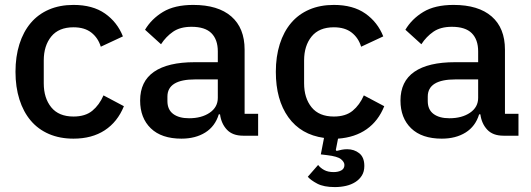

<svg xmlns="http://www.w3.org/2000/svg" viewBox="-20 -552 2158 781"><path d="M279 12Q223 12 179 -7Q135 -26 105 -61.5Q75 -97 59 -147.5Q43 -198 43 -260Q43 -322 59 -372.5Q75 -423 105 -458.5Q135 -494 179 -513Q223 -532 279 -532Q357 -532 407 -497Q457 -462 480 -404L390 -362Q379 -398 351.5 -419.5Q324 -441 279 -441Q219 -441 188.5 -403.5Q158 -366 158 -306V-213Q158 -153 188.5 -115.5Q219 -78 279 -78Q327 -78 355.5 -101.5Q384 -125 401 -164L484 -120Q458 -56 406 -22Q354 12 279 12Z M969 0Q926 0 903 -24.5Q880 -49 875 -87H870Q855 -38 815 -13Q775 12 718 12Q637 12 593.5 -30Q550 -72 550 -143Q550 -221 606.5 -260Q663 -299 772 -299H866V-343Q866 -391 840 -417Q814 -443 759 -443Q713 -443 684 -423Q655 -403 635 -372L570 -431Q596 -475 643 -503.5Q690 -532 766 -532Q867 -532 921 -485Q975 -438 975 -350V-89H1030V0ZM749 -71Q800 -71 833 -93.5Q866 -116 866 -154V-229H774Q661 -229 661 -159V-141Q661 -106 684.5 -88.5Q708 -71 749 -71Z M1338 -532Q1416 -532 1466 -497Q1516 -462 1539 -404L1449 -362Q1438 -398 1410.5 -419.5Q1383 -441 1338 -441Q1278 -441 1247.5 -403.5Q1217 -366 1217 -306V-213Q1217 -153 1247.5 -115.5Q1278 -78 1338 -78Q1386 -78 1414.5 -101.5Q1443 -125 1460 -164L1543 -120Q1519 -60 1471.5 -26.5Q1424 7 1355 12L1346 58L1349 62Q1360 59 1370.5 57Q1381 55 1392 55Q1421 55 1441.5 71.5Q1462 88 1462 123Q1462 146 1452 162Q1442 178 1425.5 188.5Q1409 199 1387.5 204Q1366 209 1342 209Q1297 209 1270.5 195Q1244 181 1232 167L1274 119Q1283 131 1298.5 139.5Q1314 148 1337 148Q1356 148 1368.5 141Q1381 134 1381 119Q1381 107 1367 95.5Q1353 84 1310 79L1285 76L1298 9Q1204 -4 1153 -75Q1102 -146 1102 -260Q1102 -322 1118 -372.5Q1134 -423 1164 -458.5Q1194 -494 1238 -513Q1282 -532 1338 -532Z M2028 0Q1985 0 1962 -24.5Q1939 -49 1934 -87H1929Q1914 -38 1874 -13Q1834 12 1777 12Q1696 12 1652.5 -30Q1609 -72 1609 -143Q1609 -221 1665.5 -260Q1722 -299 1831 -299H1925V-343Q1925 -391 1899 -417Q1873 -443 1818 -443Q1772 -443 1743 -423Q1714 -403 1694 -372L1629 -431Q1655 -475 1702 -503.5Q1749 -532 1825 -532Q1926 -532 1980 -485Q2034 -438 2034 -350V-89H2089V0ZM1808 -71Q1859 -71 1892 -93.5Q1925 -116 1925 -154V-229H1833Q1720 -229 1720 -159V-141Q1720 -106 1743.5 -88.5Q1767 -71 1808 -71Z"/></svg>

Font: IBM Plex Sans Hebrew Medium
Style: Regular
Weight: 500
Designer: Mike Abbink, Paul van der Laan, Pieter van Rosmalen, Yanek Iontef
Foundry: Bold Monday
Version: Version 1.2